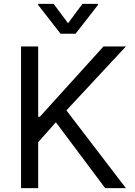

<svg xmlns="http://www.w3.org/2000/svg" viewBox="-20 -966 692 986"><path d="M88.1 0V-727.3H176.1V-366.5H184.7L511.4 -727.3H626.4L321 -399.1L626.4 0H519.9L267 -338.1L176.1 -235.8V0ZM255.7 -946 329.5 -846.6 403.4 -946H483V-940.3L367.9 -792.6H291.2L176.1 -940.3V-946Z"/></svg>

Font: Inter Alia
Style: Regular
Weight: 400
Designer: Rasmus Andersson (Latin, Greek, Cyrillic etc.) and Evan from Shavian.info (Shavian, old style figures)
Foundry: Shavian.info
Version: Version 0.001;git-37ab20767